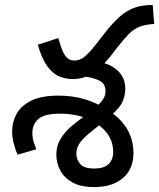

<svg xmlns="http://www.w3.org/2000/svg" viewBox="-20 -745 644 777"><path d="M361 12Q306 12 272.5 -7Q239 -26 223.5 -56Q208 -86 208 -119Q208 -155 225 -183Q242 -211 269 -234Q296 -257 326 -278Q336 -286 340 -289.5Q344 -293 349 -297Q381 -321 394 -338.5Q407 -356 407 -375Q407 -403 388 -415.5Q369 -428 325 -435L359 -498Q405 -493 433 -476.5Q461 -460 474 -437Q487 -414 487 -390Q487 -341 461 -310Q435 -279 397 -250Q359 -221 335 -200.5Q311 -180 300 -162Q289 -144 289 -122Q289 -100 304.5 -81.5Q320 -63 362 -63Q400 -63 419 -80.5Q438 -98 438 -130Q438 -176 409.5 -210.5Q381 -245 332.5 -265Q284 -285 224 -285Q160 -285 135.5 -263.5Q111 -242 111 -207Q111 -187 116.5 -170Q122 -153 127 -141L51 -119Q42 -139 35.5 -165Q29 -191 29 -213Q29 -250 46.5 -283Q64 -316 105 -337Q146 -358 217 -358Q272 -358 321.5 -344Q371 -330 419 -297Q468 -267 494 -223.5Q520 -180 520 -125Q520 -61 477.5 -24.5Q435 12 361 12ZM275 -425Q246 -425 219.5 -436Q193 -447 171 -477.5Q149 -508 133 -564L216 -591Q231 -536 245 -518Q259 -500 281 -500Q301 -500 318.5 -512.5Q336 -525 368 -565L399 -605Q433 -649 461.5 -675Q490 -701 522 -713Q554 -725 598 -725L604 -648Q569 -646 545.5 -637Q522 -628 502.5 -608.5Q483 -589 457 -556L434 -526Q406 -490 381 -468Q356 -446 330.5 -435.5Q305 -425 275 -425Z"/></svg>

Font: telugu15
Style: Book
Weight: 400
Designer: Jelle Bosma - Monotype Design Team
Foundry: Monotype Imaging Inc.
Version: Version 2.003